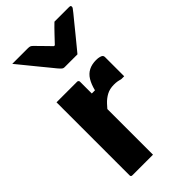

<svg xmlns="http://www.w3.org/2000/svg" viewBox="-256 -912 985 985"><g transform="rotate(-45 236.5 -420.0)"><path d="M320 -638Q297 -638 273.5 -638Q250 -638 226 -638Q219 -638 213.5 -642Q208 -646 196 -660Q189 -669 172 -689.5Q155 -710 133 -737Q111 -764 89 -791Q67 -818 49 -840Q77 -840 105 -840Q133 -840 161 -840Q172 -840 177.5 -838Q183 -836 190 -829Q200 -819 222.5 -796Q245 -773 285 -732L233 -753H299L249 -730Q287 -770 311 -795.5Q335 -821 355 -840H462Q466 -840 468.5 -839Q471 -838 472 -836Q473 -834 473 -831Q473 -827 470 -822.5Q467 -818 455 -803Q444 -790 425.5 -767Q407 -744 386.5 -719Q366 -694 348 -672Q330 -650 320 -638ZM210 -444H253Q262 -480 276.5 -503.5Q291 -527 313.5 -538.5Q336 -550 367 -550Q382 -550 392 -547Q402 -544 405 -541Q408 -538 409 -535.5Q410 -533 410 -529Q410 -511 410 -493.5Q410 -476 410 -459Q410 -442 410 -424.5Q410 -407 410 -389H390Q380 -392 368.5 -394Q357 -396 342 -396Q312 -396 289.5 -384Q267 -372 248.5 -352Q230 -332 210 -307ZM230 0Q205 0 180.5 0Q156 0 131 0Q106 0 81 0Q78 0 76 -0.5Q74 -1 72.5 -2.5Q71 -4 70.5 -6Q70 -8 70 -11Q70 -54 70 -97Q70 -140 70 -183.5Q70 -227 70 -270Q70 -313 70 -356Q70 -399 70 -442Q70 -469 70 -494Q70 -519 70 -540Q98 -540 123.5 -540Q149 -540 173 -540Q197 -540 219 -540Q223 -540 225 -538.5Q227 -537 228.5 -535Q230 -533 230 -529Q230 -476 230 -423Q230 -370 230 -317.5Q230 -265 230 -212Q230 -159 230 -106Q230 -53 230 0Z"/></g></svg>

Font: Recursive ExtraBold
Style: Regular
Weight: 800
Version: Version 1.085